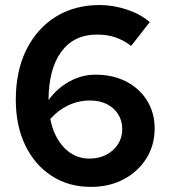

<svg xmlns="http://www.w3.org/2000/svg" viewBox="-20 -731 676 762"><path d="M341 10.7Q252.1 10.7 184.9 -33Q117.7 -76.7 80.2 -154.4Q42.7 -232 42.7 -335.3Q42.7 -448.4 84.2 -532.8Q125.7 -617.1 200.6 -664.1Q275.6 -711 375.3 -711Q430 -711 484.1 -692.9Q538.2 -674.8 574.3 -643.3L500.4 -548.6Q470.9 -571.6 437.9 -582.7Q405 -593.8 365 -593.8Q273.5 -593.8 223.3 -525.7Q173.2 -457.5 172.6 -333.7Q207.3 -381.6 256.3 -408.1Q305.3 -434.7 359 -434.7Q427.8 -434.7 480.8 -407.4Q533.8 -380.1 563.8 -331.7Q593.8 -283.3 593.8 -221Q593.8 -155 561 -102.5Q528.2 -50 471.1 -19.6Q414 10.7 341 10.7ZM337.6 -332.1Q291.2 -332.1 250.7 -312.8Q210.2 -293.5 179.6 -259.1Q193.5 -187.4 235 -144.5Q276.5 -101.6 335 -101.6Q372.3 -101.6 401.6 -116.7Q430.8 -131.8 448 -158.3Q465.2 -184.9 465.2 -218.3Q465.2 -251.7 449 -277.5Q432.7 -303.2 404.2 -317.7Q375.7 -332.1 337.6 -332.1Z"/></svg>

Font: Red Hat Display VF
Style: Regular
Weight: 300
Designer: Pentagram, MCKL
Foundry: Pentagram, MCKL
Version: Version 1.023